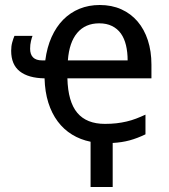

<svg xmlns="http://www.w3.org/2000/svg" viewBox="-20 -566 679 772"><path d="M564.9 -25.9Q532.7 -10.3 501.5 -1.7Q470.2 6.8 433.1 8.8V186H344.2V3.9Q303.2 -4.4 269.8 -24.9Q236.3 -45.4 212.2 -77.6Q188 -109.9 174.3 -153.3Q160.6 -196.8 159.2 -251Q94.2 -252 59.6 -279.1Q24.9 -306.2 24.9 -361.8Q24.9 -380.9 29.3 -396.2Q33.7 -411.6 38.1 -421.9H110.8Q107.9 -415 104.5 -400.9Q101.1 -386.7 101.1 -370.1Q101.1 -347.2 113 -335.2Q125 -323.2 148.9 -323.2H162.1Q168.9 -376 187.5 -417.2Q206.1 -458.5 234.4 -487.1Q262.7 -515.6 299.8 -530.8Q336.9 -545.9 380.9 -545.9Q429.2 -545.9 467.8 -528.6Q506.3 -511.2 533.2 -479.7Q560.1 -448.2 574.5 -404.1Q588.9 -359.9 588.9 -306.2V-251H251Q253.4 -156.7 290.8 -112.3Q328.1 -67.9 401.9 -67.9Q426.8 -67.9 448 -70.3Q469.2 -72.8 489 -77.4Q508.8 -82 527.3 -89.1Q545.9 -96.2 564.9 -105ZM378.9 -472.2Q323.2 -472.2 290.8 -434.1Q258.3 -396 252.9 -323.2H493.2Q493.2 -356.4 486.6 -384Q480 -411.6 466.1 -431.2Q452.1 -450.7 430.4 -461.4Q408.7 -472.2 378.9 -472.2Z"/></svg>

Font: Droid Sans
Style: Regular
Weight: 400
Foundry: Ascender Corporation
Version: Version 1.00 build 114